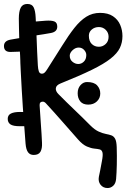

<svg xmlns="http://www.w3.org/2000/svg" viewBox="-24 -761 638 969"><path d="M421.5 -233Q394.5 -233 381.2 -249.2Q368 -265.5 368 -290.5Q368 -315.5 382.2 -331.2Q396.5 -347 415 -347Q450.5 -347 466.2 -330Q482 -313 482 -289Q482 -265.5 465 -249.2Q448 -233 421.5 -233ZM371 -438Q387 -438 399.2 -450Q411.5 -462 411.5 -483.5Q411.5 -497 400.5 -509Q389.5 -521 373 -521Q356.5 -521 342.2 -507.5Q328 -494 328 -480Q328 -460.5 341.8 -449.2Q355.5 -438 371 -438ZM475 -525Q494.5 -525 509.2 -538.8Q524 -552.5 524 -575.5Q524 -596 509.8 -610.2Q495.5 -624.5 475 -624.5Q454 -624.5 439.2 -612Q424.5 -599.5 424.5 -581Q424.5 -553.5 439 -539.2Q453.5 -525 475 -525ZM460 -684Q461.5 -682.5 463 -681Q464.5 -679.5 466 -678Q470 -674.5 467.8 -669.5Q465.5 -664.5 461 -659Q456 -654 450.5 -651.5Q445 -649 442 -652Q440.5 -653.5 439.5 -654.5Q438.5 -655.5 437 -657Q432.5 -661.5 434 -667.8Q435.5 -674 440 -679Q444.5 -683.5 450.8 -685.2Q457 -687 460 -684ZM77 -196Q91.5 -196 105 -195.2Q118.5 -194.5 132 -192Q145.5 -190 151.8 -182.5Q158 -175 158 -157Q158 -140.5 150.8 -134.5Q143.5 -128.5 130 -126Q119.5 -124.5 105 -124.2Q90.5 -124 76 -124Q42.5 -124 28.8 -133.2Q15 -142.5 15 -161Q15 -180 31 -188Q47 -196 77 -196ZM143 -580 125 -650Q175.5 -654.5 206.2 -656.5Q237 -658.5 251 -652.5Q265 -646.5 265 -626.5Q265 -600.5 233 -594.5Q201 -588.5 143 -580ZM118 -575 136 -505Q60.5 -498.5 28.2 -498.8Q-4 -499 -4 -528.5Q-4 -554.5 28.2 -560.8Q60.5 -567 118 -575ZM519 188Q496.5 188 483.5 171.5Q470.5 155 475 131Q478 116.5 481.8 98Q485.5 79.5 490 54Q496.5 21.5 493.2 8.8Q490 -4 479.5 -6.8Q469 -9.5 452.5 -11Q436 -12.5 414.8 -21.5Q393.5 -30.5 370 -57Q330.5 -101.5 291 -146.8Q251.5 -192 210 -237Q205 -243 200.5 -245.5Q196 -248 192 -248Q174.5 -248 176 -228Q179 -175.5 182.5 -131Q186 -86.5 188 -40Q189.5 -11.5 180.2 4.8Q171 21 146 21Q127.5 21 117.5 7.5Q107.5 -6 105 -36Q97.5 -126 91.5 -216Q85.5 -306 81 -396Q80.5 -404.5 80.2 -412.2Q80 -420 79.5 -428Q79 -435 78.8 -442.2Q78.5 -449.5 78.5 -456Q78 -469 77.5 -481.2Q77 -493.5 76 -506Q75.5 -514.5 75 -522.8Q74.5 -531 74 -539Q73.5 -546.5 73.5 -554.5Q73.5 -562.5 73 -570Q72.5 -594 71.8 -618.5Q71 -643 71 -667Q71 -703 80.5 -722Q90 -741 114 -741Q138 -741 146.2 -723.2Q154.5 -705.5 156 -673Q158.5 -627.5 160.2 -582.8Q162 -538 163.5 -498.8Q165 -459.5 167 -431Q168 -412.5 172 -400.8Q176 -389 188 -389Q195.5 -389 201.5 -394.8Q207.5 -400.5 214 -411Q257 -478 289.8 -530.8Q322.5 -583.5 351.5 -620.2Q380.5 -657 411.5 -676.5Q442.5 -696 481 -696Q521 -696 546 -679.2Q571 -662.5 582.5 -635.8Q594 -609 594 -579Q594 -546.5 581 -519.2Q568 -492 534.2 -465.2Q500.5 -438.5 439.2 -408.5Q378 -378.5 282 -340Q259.5 -331 257.8 -316Q256 -301 271 -286Q311 -245.5 351.2 -207.2Q391.5 -169 431 -129Q454 -106 474 -97Q494 -88 510.2 -85Q526.5 -82 538.2 -77.8Q550 -73.5 557 -60.8Q564 -48 565 -19Q566.5 26.5 565.5 70.2Q564.5 114 562 142Q560 165 547.5 176.5Q535 188 519 188Z"/></svg>

Font: Kablammo
Style: Regular
Weight: 400
Designer: Travis Kochel, Lizy Gershenzon, Daria Petrova, Ethan Cohen
Foundry: Vectro Type Foundry
Version: Version 1.002